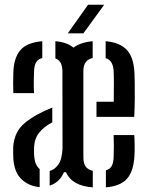

<svg xmlns="http://www.w3.org/2000/svg" viewBox="-20 -780 624 806"><path d="M36 -389Q35.5 -407 35.2 -429.8Q35 -452.5 36 -475.5Q38 -537.5 65.5 -569.5Q93 -601.5 157.5 -607V-536.5Q141 -532.5 132.5 -519.8Q124 -507 123 -482.5Q122 -467.5 121.8 -437.5Q121.5 -407.5 123 -389ZM369.5 6.5Q282.5 0.5 257 -57H248.5Q229 -13 188.5 -1V-62.5Q209 -67.5 224.5 -88.5Q240 -109.5 242.5 -157L242 -479.5Q242 -499.5 235.8 -513.8Q229.5 -528 212.5 -535V-607Q262 -602.5 288.5 -580Q316.5 -602 369 -607V-536.5Q330 -528 330 -482.5V-120Q330 -93.5 339.8 -80.5Q349.5 -67.5 369.5 -63ZM385 -289.5V-353H457.5Q458 -395 458 -430.5Q458 -466 457 -482Q454.5 -527 423.5 -536V-607Q484 -601.5 512.8 -570.2Q541.5 -539 544.5 -473Q545 -461.5 545.5 -433.2Q546 -405 545.8 -367.2Q545.5 -329.5 543.5 -289.5ZM146.5 5.5Q101.5 1.5 70.8 -27.2Q40 -56 36 -113.5Q35.5 -128 35.2 -139.5Q35 -151 35.5 -164Q40 -228 85 -264.5Q130 -301 199.5 -328.5V-266.5Q165 -248.5 145 -223.8Q125 -199 123 -163Q123 -154.5 122.8 -144.2Q122.5 -134 124 -120Q127.5 -86 146.5 -70.5ZM424.5 6.5V-65Q441.5 -70 448.8 -83Q456 -96 457 -119.5Q459 -166.5 457 -213H543.5Q545 -198 545.2 -171.5Q545.5 -145 544.5 -128.5Q541.5 -62.5 513.8 -30.5Q486 1.5 424.5 6.5ZM264.5 -640 349.5 -760H417.5L330 -640Z"/></svg>

Font: Big Shoulders Stencil Text Medium
Style: Regular
Weight: 500
Designer: Patric King
Foundry: XO Type Co
Version: Version 1.000